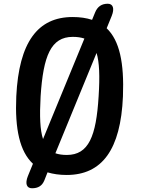

<svg xmlns="http://www.w3.org/2000/svg" viewBox="-20 -887 790 1026"><path d="M217 77 234 34C264 43 298 48 336 48C525 48 625 -87 637 -372C644 -551 619 -670 550 -736L577 -802C593 -842 584 -867 556 -867C523 -867 501 -852 488 -820L472 -781C442 -791 407 -796 368 -796C182 -796 81 -662 67 -372C59 -196 86 -77 156 -12L129 54C113 94 122 119 151 119C184 119 205 106 217 77ZM197 -372C211 -588 252 -690 369 -690C393 -690 413 -687 431 -681L210 -144C194 -192 191 -265 197 -372ZM276 -68 496 -604C511 -555 514 -481 507 -372C494 -159 454 -59 337 -59C314 -59 293 -62 276 -68Z"/></svg>

Font: 寒蝉团圆体 Round
Style: Regular
Weight: 500
Designer: 寒蝉字型
Version: Version 2.700;Glyphs 3.1.1 (3135)